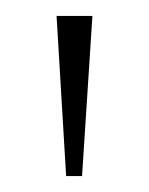

<svg xmlns="http://www.w3.org/2000/svg" viewBox="-20 -651 187 241"><path d="M63 -430 51 -631H96L83 -430Z"/></svg>

Font: Alumni Sans ExtraLight
Style: Regular
Weight: 250
Version: Version 1.018